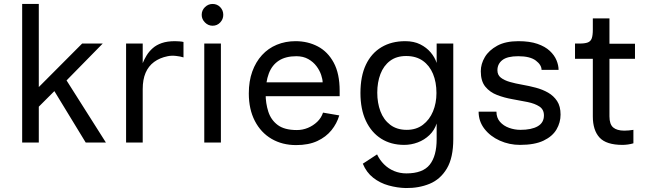

<svg xmlns="http://www.w3.org/2000/svg" viewBox="-20 -720 3265 970"><path d="M115 -120V-219L395 -500H499L291 -288L267 -272ZM92 0V-700H176V0ZM413 0 249 -269 311 -322 515 0Z M617 0V-500H701V-401Q709 -421 721 -440.5Q733 -460 751.5 -476.5Q770 -493 797.5 -502.5Q825 -512 864 -512Q872 -512 886 -511Q900 -510 907 -508V-430Q892 -435 869 -437.5Q846 -440 827 -436Q787 -428 758.5 -407Q730 -386 715.5 -352Q701 -318 701 -270V0Z M1054 -590Q1032 -590 1015.5 -606.5Q999 -623 999 -645Q999 -668 1015.5 -684Q1032 -700 1054 -700Q1077 -700 1092.5 -684Q1108 -668 1108 -645Q1108 -623 1092.5 -606.5Q1077 -590 1054 -590ZM1012 0V-500H1096V0Z M1476 13Q1406 13 1352 -18.5Q1298 -50 1267.5 -109Q1237 -168 1237 -248Q1237 -310 1254.5 -358.5Q1272 -407 1303.5 -441.5Q1335 -476 1378.5 -494Q1422 -512 1473 -512Q1535 -512 1585.5 -485.5Q1636 -459 1666 -403.5Q1696 -348 1696 -261V-234H1317V-304H1610Q1610 -319 1602.5 -341.5Q1595 -364 1579 -385.5Q1563 -407 1537.5 -421.5Q1512 -436 1477 -436Q1423 -436 1388.5 -413.5Q1354 -391 1338 -348.5Q1322 -306 1322 -245Q1322 -198 1335.5 -156Q1349 -114 1383 -88.5Q1417 -63 1480 -63Q1509 -63 1535.5 -74Q1562 -85 1582.5 -104.5Q1603 -124 1612 -151L1694 -137Q1682 -96 1654.5 -62Q1627 -28 1583 -7.5Q1539 13 1476 13Z M2186 -17V-96Q2175 -62 2149.5 -37.5Q2124 -13 2090.5 -0.5Q2057 12 2022 12Q1955 12 1905.5 -19.5Q1856 -51 1828.5 -109.5Q1801 -168 1801 -250Q1801 -335 1828.5 -393Q1856 -451 1907 -481.5Q1958 -512 2027 -512Q2071 -512 2103 -496Q2135 -480 2156 -455Q2177 -430 2186 -402V-500H2270V-17Q2270 77 2237.5 131.5Q2205 186 2150.5 208.5Q2096 231 2030 230Q1987 229 1943.5 217Q1900 205 1865.5 178Q1831 151 1813 107L1885 60Q1898 88 1920 110Q1942 132 1971 144Q2000 156 2033 156Q2116 156 2151 112Q2186 68 2186 -17ZM2035 -64Q2083 -64 2116.5 -89.5Q2150 -115 2167.5 -157Q2185 -199 2185 -250Q2185 -305 2167.5 -347Q2150 -389 2116 -413Q2082 -437 2032 -437Q1983 -437 1950.5 -412.5Q1918 -388 1902 -346Q1886 -304 1886 -252Q1886 -200 1902 -157.5Q1918 -115 1951.5 -89.5Q1985 -64 2035 -64Z M2607 12Q2553 12 2505 -9.5Q2457 -31 2427.5 -69Q2398 -107 2398 -156H2488Q2488 -125 2506 -104.5Q2524 -84 2552 -74Q2580 -64 2609 -64Q2665 -64 2696.5 -82Q2728 -100 2728 -137Q2728 -167 2705 -182Q2682 -197 2645.5 -204.5Q2609 -212 2568.5 -219Q2528 -226 2491.5 -240Q2455 -254 2432 -282Q2409 -310 2409 -360Q2409 -397 2429.5 -431.5Q2450 -466 2492 -489Q2534 -512 2599 -512Q2656 -512 2695 -498.5Q2734 -485 2757.5 -463Q2781 -441 2791.5 -415.5Q2802 -390 2802 -367H2716Q2716 -392 2687 -414Q2658 -436 2598 -436Q2543 -436 2518 -416.5Q2493 -397 2493 -365Q2493 -341 2510.5 -327.5Q2528 -314 2556 -306Q2584 -298 2618.5 -292Q2653 -286 2687 -277Q2721 -268 2749 -252Q2777 -236 2794.5 -209.5Q2812 -183 2812 -141Q2812 -101 2791.5 -66Q2771 -31 2726 -9.5Q2681 12 2607 12Z M3125 12Q3043 12 3009 -25Q2975 -62 2975 -132V-423H2885V-500H2908Q2935 -500 2949.5 -505.5Q2964 -511 2969.5 -526Q2975 -541 2975 -570V-627H3059V-499H3188V-423H3059V-132Q3059 -92 3078 -76Q3097 -60 3134 -60Q3144 -60 3156 -61Q3168 -62 3180 -64V4Q3167 8 3152 10Q3137 12 3125 12Z"/></svg>

Font: Inclusive Sans
Style: Regular
Weight: 400
Designer: Olivia King
Foundry: Olivia King
Version: Version 2.004